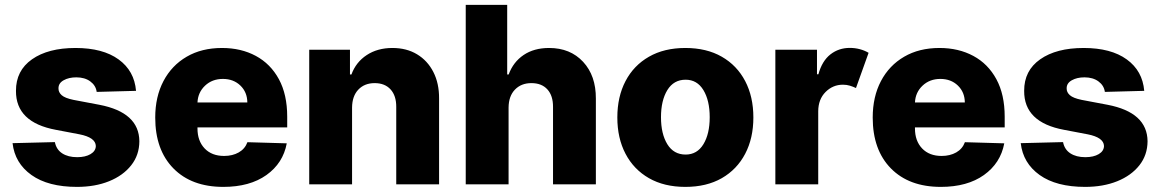

<svg xmlns="http://www.w3.org/2000/svg" viewBox="-20 -747 4700 778"><path d="M531.2 -378.9 371.8 -374.6Q368.3 -400.6 345.9 -417.1Q323.5 -433.6 289.1 -433.6Q258.9 -433.6 237.7 -421.7Q216.6 -409.8 217 -388.8Q216.6 -373.2 229.9 -361.3Q243.3 -349.4 277.7 -342.3L382.8 -322.4Q543.7 -291.5 544.7 -174.7Q544.4 -118.6 511.5 -77.1Q478.7 -35.5 421.9 -12.6Q365.1 10.3 291.9 10.3Q175.1 10.3 107.6 -37.8Q40.1 -85.9 30.9 -166.9L202.4 -171.2Q208.1 -141.3 231.9 -125.7Q255.7 -110.1 292.6 -110.1Q326 -110.1 346.9 -122.5Q367.9 -134.9 368.3 -155.5Q367.2 -190 301.8 -202.8L206.7 -220.9Q43.7 -251.1 44.7 -378.9Q44.4 -460.9 109.7 -506.7Q175.1 -552.6 285.9 -552.6Q396.7 -552.6 460.6 -506.2Q524.5 -459.9 531.2 -378.9Z M884.9 10.3Q756.4 10.3 682.7 -64.6Q609 -139.6 609 -270.6Q609 -355.1 642.4 -418.5Q675.8 -481.9 736.5 -517.2Q797.2 -552.6 879.6 -552.6Q957 -552.6 1016.7 -520.4Q1076.3 -488.3 1110.1 -426.1Q1143.8 -364 1143.8 -274.1V-230.8H780.2V-226.2Q780.2 -176.1 809.1 -145.6Q838.1 -115.1 888.1 -115.1Q922.2 -115.1 947.4 -129.4Q972.7 -143.8 982.6 -170.8L1142 -166.2Q1127.1 -85.9 1059.7 -37.8Q992.2 10.3 884.9 10.3ZM780.2 -331.7H982.2Q981.9 -373.6 954 -400.4Q926.1 -427.2 883.2 -427.2Q839.8 -427.2 810.9 -399.9Q782 -372.5 780.2 -331.7Z M1406.6 -311.1V0H1233V-545.5H1398.1V-445.3H1404.1Q1422.2 -495 1465.9 -523.8Q1509.6 -552.6 1570 -552.6Q1627.5 -552.6 1669.9 -527Q1712.4 -501.4 1736 -455.3Q1759.6 -409.1 1759.2 -347.7V0H1585.6V-313.6Q1585.9 -359 1562.7 -384.6Q1539.4 -410.2 1498.2 -410.2Q1457 -410.2 1432 -383.9Q1407 -357.6 1406.6 -311.1Z M2040.8 -311.1V0H1867.2V-727.3H2035.2V-445.3H2041.2Q2059.7 -495.7 2101.7 -524.1Q2143.8 -552.6 2204.9 -552.6Q2290.8 -552.6 2342.9 -496.4Q2394.9 -440.3 2394.5 -347.7V0H2220.9V-313.6Q2221.2 -359 2198.2 -384.6Q2175.1 -410.2 2133.2 -410.2Q2092 -410.2 2066.6 -383.9Q2041.2 -357.6 2040.8 -311.1Z M2757.1 10.3Q2671.5 10.3 2609.7 -25Q2547.9 -60.4 2514.7 -123.8Q2481.5 -187.1 2481.5 -271Q2481.5 -355.1 2514.7 -418.5Q2547.9 -481.9 2609.7 -517.2Q2671.5 -552.6 2757.1 -552.6Q2843 -552.6 2904.7 -517.2Q2966.3 -481.9 2999.5 -418.5Q3032.7 -355.1 3032.7 -271Q3032.7 -187.1 2999.5 -123.8Q2966.3 -60.4 2904.7 -25Q2843 10.3 2757.1 10.3ZM2758.2 -120.7Q2804.7 -120.7 2830.3 -162.6Q2855.8 -204.5 2855.8 -272Q2855.8 -339.8 2830.3 -381.9Q2804.7 -424 2758.2 -424Q2709.9 -424 2684.1 -381.9Q2658.4 -339.8 2658.4 -272Q2658.4 -204.5 2684.1 -162.6Q2709.9 -120.7 2758.2 -120.7Z M3121.8 0V-545.5H3290.5V-446H3296.2Q3311.1 -500 3344.8 -526.5Q3378.6 -552.9 3423.3 -552.9Q3445 -552.9 3464.5 -547.6Q3484 -542.3 3499.6 -533L3448.5 -390.3Q3437.1 -395.6 3424.2 -399.7Q3411.2 -403.8 3395.6 -403.8Q3354.8 -403.8 3325.3 -374.3Q3295.8 -344.8 3295.5 -296.2V0Z M3792.3 10.3Q3663.7 10.3 3590 -64.6Q3516.3 -139.6 3516.3 -270.6Q3516.3 -355.1 3549.7 -418.5Q3583.1 -481.9 3643.8 -517.2Q3704.5 -552.6 3786.9 -552.6Q3864.3 -552.6 3924 -520.4Q3983.7 -488.3 4017.4 -426.1Q4051.1 -364 4051.1 -274.1V-230.8H3687.5V-226.2Q3687.5 -176.1 3716.4 -145.6Q3745.4 -115.1 3795.5 -115.1Q3829.5 -115.1 3854.8 -129.4Q3880 -143.8 3889.9 -170.8L4049.4 -166.2Q4034.4 -85.9 3967 -37.8Q3899.5 10.3 3792.3 10.3ZM3687.5 -331.7H3889.6Q3889.2 -373.6 3861.3 -400.4Q3833.5 -427.2 3790.5 -427.2Q3747.2 -427.2 3718.2 -399.9Q3689.3 -372.5 3687.5 -331.7Z M4616.5 -378.9 4457 -374.6Q4453.5 -400.6 4431.1 -417.1Q4408.7 -433.6 4374.3 -433.6Q4344.1 -433.6 4323 -421.7Q4301.8 -409.8 4302.2 -388.8Q4301.8 -373.2 4315.2 -361.3Q4328.5 -349.4 4362.9 -342.3L4468 -322.4Q4628.9 -291.5 4630 -174.7Q4629.6 -118.6 4596.8 -77.1Q4563.9 -35.5 4507.1 -12.6Q4450.3 10.3 4377.1 10.3Q4260.3 10.3 4192.8 -37.8Q4125.4 -85.9 4116.1 -166.9L4287.6 -171.2Q4293.3 -141.3 4317.1 -125.7Q4340.9 -110.1 4377.8 -110.1Q4411.2 -110.1 4432.2 -122.5Q4453.1 -134.9 4453.5 -155.5Q4452.4 -190 4387.1 -202.8L4291.9 -220.9Q4128.9 -251.1 4130 -378.9Q4129.6 -460.9 4195 -506.7Q4260.3 -552.6 4371.1 -552.6Q4481.9 -552.6 4545.8 -506.2Q4609.7 -459.9 4616.5 -378.9Z"/></svg>

Font: Inter UI Extra Bold
Style: Regular
Weight: 800
Designer: Rasmus Andersson
Foundry: rsms
Version: 3.2;8d6f07862